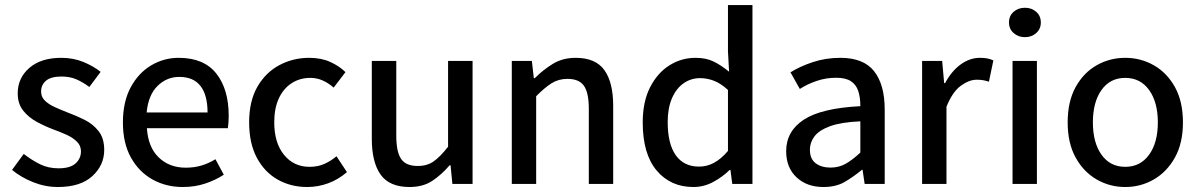

<svg xmlns="http://www.w3.org/2000/svg" viewBox="-20 -730 4758 762"><path d="M209.5 12.2Q159.2 12.2 111.1 -7.1Q63 -26.4 27.8 -55.7L74.2 -119.1Q106.9 -93.8 139.4 -77.9Q171.9 -62 212.4 -62Q258.3 -62 279.8 -81.3Q301.3 -100.6 301.3 -129.4Q301.3 -152.3 284.9 -168.2Q268.6 -184.1 243.7 -195.3Q218.8 -206.5 191.9 -216.3Q159.2 -228.5 126.5 -246.1Q93.8 -263.7 72 -291Q50.3 -318.4 50.3 -359.4Q50.3 -420.4 96.4 -460.4Q142.6 -500.5 223.1 -500.5Q271 -500.5 310.8 -484.1Q350.6 -467.8 379.4 -444.8L334.5 -384.8Q309.1 -403.8 283.4 -415Q257.8 -426.3 224.1 -426.3Q182.1 -426.3 162.6 -409.7Q143.1 -393.1 143.1 -366.7Q143.1 -345.2 158.2 -330.6Q173.3 -315.9 197.5 -304.9Q221.7 -293.9 248 -283.7Q282.7 -271 316.2 -254.2Q349.6 -237.3 371.6 -209.2Q393.6 -181.2 393.6 -134.8Q393.6 -74.2 346.4 -31Q299.3 12.2 209.5 12.2Z M705.1 12.2Q638.7 12.2 585 -17.8Q531.2 -47.9 499.5 -105Q467.8 -162.1 467.8 -243.7Q467.8 -325.7 498.5 -383.1Q529.3 -440.4 579.8 -470.5Q630.4 -500.5 689 -500.5Q789.1 -500.5 838.4 -438.2Q887.7 -376 887.7 -270Q887.7 -255.9 886.7 -242.9Q885.7 -230 884.3 -221.2H563Q567.9 -145.5 610.1 -105Q652.3 -64.5 717.3 -64.5Q750.5 -64.5 779.3 -73Q808.1 -81.5 835 -98.1L868.2 -36.6Q835.4 -15.1 794.4 -1.5Q753.4 12.2 705.1 12.2ZM562 -283.7H803.7Q803.7 -353 775.6 -388.9Q747.6 -424.8 691.4 -424.8Q642.1 -424.8 605.5 -389.2Q568.8 -353.5 562 -283.7Z M1199.2 12.2Q1134.3 12.2 1082 -17.3Q1029.8 -46.9 999.3 -104Q968.8 -161.1 968.8 -244.6Q968.8 -329.1 1001.7 -386Q1034.7 -442.9 1089.1 -471.7Q1143.6 -500.5 1207 -500.5Q1254.9 -500.5 1290.8 -484.1Q1326.7 -467.8 1351.1 -443.8L1304.2 -382.3Q1283.7 -400.4 1260.7 -410.6Q1237.8 -420.9 1211.4 -420.9Q1169.9 -420.9 1137.2 -399.7Q1104.5 -378.4 1086.4 -339.1Q1068.4 -299.8 1068.4 -244.6Q1068.4 -163.1 1107.2 -115.5Q1146 -67.9 1208.5 -67.9Q1241.7 -67.9 1268.1 -79.8Q1294.4 -91.8 1315.4 -109.9L1356.9 -46.9Q1323.2 -17.6 1282.7 -2.7Q1242.2 12.2 1199.2 12.2Z M1605.5 12.2Q1525.4 12.2 1490.5 -37.1Q1455.6 -86.4 1455.6 -179.2V-488.3H1552.7V-191.9Q1552.7 -127.4 1571.8 -99.4Q1590.8 -71.3 1637.7 -71.3Q1675.3 -71.3 1700.9 -89.4Q1726.6 -107.4 1758.3 -147.5V-488.3H1855.5V0H1775.4L1768.1 -74.2H1764.6Q1731.4 -35.6 1694.8 -11.7Q1658.2 12.2 1605.5 12.2Z M2011.2 0V-488.3H2090.8L2098.6 -419.9H2102.5Q2136.2 -453.6 2175 -477.1Q2213.9 -500.5 2264.2 -500.5Q2343.8 -500.5 2378.7 -451.7Q2413.6 -402.8 2413.6 -309.6V0H2316.9V-296.9Q2316.9 -361.8 2297.6 -389.4Q2278.3 -417 2231.9 -417Q2196.8 -417 2169.2 -399.7Q2141.6 -382.3 2107.9 -348.1V0Z M2731.9 12.2Q2641.1 12.2 2585.9 -53.5Q2530.8 -119.1 2530.8 -244.1Q2530.8 -325.7 2559.8 -383.1Q2588.9 -440.4 2636.5 -470.5Q2684.1 -500.5 2740.2 -500.5Q2782.7 -500.5 2812.7 -485.6Q2842.8 -470.7 2873.5 -445.3L2869.1 -526.9V-710H2966.3V0H2886.2L2878.9 -55.7H2876Q2847.7 -27.8 2810.5 -7.8Q2773.4 12.2 2731.9 12.2ZM2754.4 -68.8Q2786.1 -68.8 2814 -84Q2841.8 -99.1 2869.1 -130.9V-373Q2840.8 -398.9 2813.7 -409.4Q2786.6 -419.9 2758.8 -419.9Q2722.2 -419.9 2692.9 -399.4Q2663.6 -378.9 2646.7 -339.6Q2629.9 -300.3 2629.9 -245.6Q2629.9 -159.2 2661.9 -114Q2693.8 -68.8 2754.4 -68.8Z M3248 12.2Q3182.1 12.2 3141.1 -26.4Q3100.1 -64.9 3100.1 -129.9Q3100.1 -209 3169.9 -254.9Q3239.7 -300.8 3394.5 -308.6Q3394.5 -344.2 3386 -369.4Q3377.4 -394.5 3356.7 -408Q3335.9 -421.4 3298.3 -421.4Q3258.3 -421.4 3221.4 -408.9Q3184.6 -396.5 3154.3 -377L3117.2 -442.9Q3154.3 -466.3 3205.6 -483.4Q3256.8 -500.5 3315.4 -500.5Q3407.2 -500.5 3449.2 -447.3Q3491.2 -394 3491.2 -294.9V0H3411.6L3403.3 -56.2H3400.9Q3366.7 -27.8 3332 -7.8Q3297.4 12.2 3248 12.2ZM3276.4 -64.9Q3309.6 -64.9 3336.7 -80.3Q3363.8 -95.7 3394.5 -124.5V-248.5Q3317.4 -245.1 3273.9 -229Q3230.5 -212.9 3212.4 -188.7Q3194.3 -164.6 3194.3 -136.2Q3194.3 -99.1 3217.3 -82Q3240.2 -64.9 3276.4 -64.9Z M3639.6 0V-488.3H3719.2L3727.1 -400.4H3731Q3755.9 -447.3 3792.2 -473.9Q3828.6 -500.5 3869.1 -500.5Q3886.2 -500.5 3898.7 -498Q3911.1 -495.6 3922.4 -490.2L3904.8 -405.8Q3892.6 -409.7 3882.1 -411.6Q3871.6 -413.6 3856 -413.6Q3826.2 -413.6 3793.2 -389.6Q3760.3 -365.7 3736.3 -306.6V0Z M3998.5 0V-488.3H4095.2V0ZM4047.9 -582.5Q4021 -582.5 4002.7 -598.9Q3984.4 -615.2 3984.4 -640.6Q3984.4 -667 4002.7 -683.1Q4021 -699.2 4047.9 -699.2Q4074.2 -699.2 4092.5 -683.1Q4110.8 -667 4110.8 -640.6Q4110.8 -615.2 4092.5 -598.9Q4074.2 -582.5 4047.9 -582.5Z M4445.8 12.2Q4384.3 12.2 4332.3 -17.8Q4280.3 -47.9 4248.8 -105Q4217.3 -162.1 4217.3 -244.1Q4217.3 -327.1 4248.8 -384.3Q4280.3 -441.4 4332.3 -470.9Q4384.3 -500.5 4445.8 -500.5Q4507.3 -500.5 4559.3 -470.9Q4611.3 -441.4 4643.1 -384.3Q4674.8 -327.1 4674.8 -244.1Q4674.8 -162.1 4643.1 -105Q4611.3 -47.9 4559.3 -17.8Q4507.3 12.2 4445.8 12.2ZM4445.8 -67.9Q4505.9 -67.9 4540.5 -116Q4575.2 -164.1 4575.2 -244.1Q4575.2 -324.7 4540.5 -372.8Q4505.9 -420.9 4445.8 -420.9Q4385.7 -420.9 4351.6 -372.8Q4317.4 -324.7 4317.4 -244.1Q4317.4 -164.1 4351.6 -116Q4385.7 -67.9 4445.8 -67.9Z"/></svg>

Font: Varta Light SemiBold
Style: Regular
Weight: 600
Version: Version 1.004